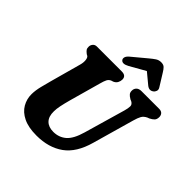

<svg xmlns="http://www.w3.org/2000/svg" viewBox="-244 -1107 1295 1295"><g transform="rotate(45 403.0 -459.5)"><path d="M523 -232.5 608 -527Q616 -555 616.2 -573.5Q616.5 -592 596 -603L584 -608Q563.5 -620 555.8 -630.2Q548 -640.5 548.5 -657Q548.5 -675 560.8 -687.5Q573 -700 597.5 -700H765.5Q786 -700 796 -689Q806 -678 806 -661.5Q806 -639.5 795.2 -628.2Q784.5 -617 764.5 -607L751 -602Q727.5 -590.5 717.2 -572.2Q707 -554 697.5 -520L613.5 -224Q578.5 -98 500.8 -42.5Q423 13 308 13Q230.5 13 181.5 -11Q132.5 -35 109.5 -75Q86.5 -115 87 -162Q87.5 -198 98 -240.2Q108.5 -282.5 118 -316.5L178 -534.5Q185 -559.5 182.8 -581Q180.5 -602.5 170.5 -609.5L159.5 -615.5Q144.5 -627 138.5 -636Q132.5 -645 133 -661Q133.5 -676.5 143.8 -688.2Q154 -700 172 -700H409Q451.5 -700 451 -663Q450.5 -647.5 442.8 -633Q435 -618.5 417 -610.5L402.5 -606Q386 -599 378 -583Q370 -567 362.5 -538.5L300.5 -316.5Q288 -270.5 281.8 -240Q275.5 -209.5 275.5 -185.5Q274.5 -136 299.5 -110.5Q324.5 -85 370.5 -85Q423.5 -85 461.5 -117.5Q499.5 -150 523 -232.5ZM416 -758.5Q375 -736 358.5 -755.5Q351 -764 354 -777.8Q357 -791.5 374.5 -806.5L474 -889.5Q496.5 -908.5 514 -920.2Q531.5 -932 553.5 -932Q576 -932 587.5 -920.5Q599 -909 610.5 -889.5L664.5 -802.5Q673.5 -788 669 -775Q664.5 -762 654.5 -755Q630 -737 603 -758.5L527 -821.5Z"/></g></svg>

Font: Fraunces 72pt SuperSoft
Style: Bold Italic
Weight: 700
Italic angle: -16°
Version: Version 1.000;[0bf87f6ff]